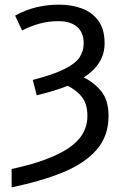

<svg xmlns="http://www.w3.org/2000/svg" viewBox="-20 -566 536 826"><path d="M30 240V161Q190 127 273 72.5Q356 18 356 -67Q356 -118 333.5 -147.5Q311 -177 271 -197Q242 -185 208.5 -175Q175 -165 138 -156L121 -222Q209 -245 256.5 -268.5Q304 -292 322 -319Q340 -346 340 -380Q340 -426 311.5 -450.5Q283 -475 233 -475Q189 -475 150.5 -464.5Q112 -454 75 -435L45 -499Q91 -524 138 -535Q185 -546 234 -546Q288 -546 332.5 -529.5Q377 -513 403.5 -476.5Q430 -440 430 -380Q430 -333 406.5 -296.5Q383 -260 340 -233Q384 -212 415.5 -173.5Q447 -135 447 -67Q447 20 395 79Q343 138 249.5 176Q156 214 30 240Z"/></svg>

Font: Noto Sans
Style: Regular
Weight: 400
Designer: Monotype Design Team
Foundry: Monotype Imaging Inc.
Version: Version 1.902